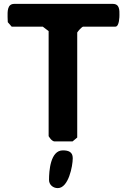

<svg xmlns="http://www.w3.org/2000/svg" viewBox="-20 -727 658 987"><path d="M232 198C232 222 252 240 277 240C332 240 354 127 354 86C354 54 332 46 303 46C239 46 232 152 232 198ZM230 -567V-27C230 -26 237 -17 240 -13C244 -8 253 0 260 0H353L377 -20V-560C377 -560 384 -570 387 -573C391 -577 403 -590 407 -590H573C594 -590 594 -644 594 -650C594 -673 596 -707 560 -707H53C16 -707 19 -665 19 -640C19 -633 20 -614 20 -613L40 -590H200C204 -587 227 -569 230 -567Z"/></svg>

Font: Asimov Print
Style: C
Weight: 500
Designer: Google
Version: Version 2.000980: 2014